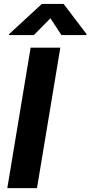

<svg xmlns="http://www.w3.org/2000/svg" viewBox="-20 -974 468 994"><path d="M292.3 -727.3H138.5L17.8 0H171.5ZM26.6 -792.6H155.5L241.1 -879.3L297.9 -792.6H427.2L427.9 -797.6L309.3 -953.8H196.7L27.3 -797.6Z"/></svg>

Font: Margiela Sans
Style: Bold Italic
Weight: 700
Italic angle: -9.39999°
Designer: Stefan Endress, Andreas Faust
Version: Version 1.100;FEAKit 1.0